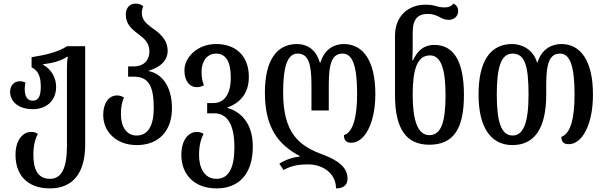

<svg xmlns="http://www.w3.org/2000/svg" viewBox="-20 -792 3346 1064"><path d="M257 252C382 252 452 169 452 10V-536H352C300 -503 232 -487 155 -475V-419C196 -399 206 -361 206 -311C206 -260 193 -234 162 -234C129 -234 117 -260 117 -301C117 -311 119 -325 121 -335C111 -339 99 -342 91 -342C57 -342 36 -317 36 -284C36 -230 81 -187 162 -187C233 -187 291 -230 291 -311C291 -356 268 -407 219 -433V-436C271 -442 319 -455 351 -477H356C352 -457 351 -436 351 -413V14C351 139 322 199 257 199C185 199 165 139 165 67C165 11 176 -25 190 -50C180 -57 167 -61 153 -61C112 -61 66 -24 66 67C66 169 123 252 257 252Z M738 12C863 12 933 -70 933 -192C933 -317 874 -385 804 -398V-400C874 -421 909 -460 909 -510C909 -577 860 -611 818 -641C789 -662 766 -685 766 -719C766 -732 768 -744 774 -757C764 -766 752 -772 731 -772C693 -772 677 -741 677 -712C677 -660 708 -632 743 -606C778 -580 808 -555 808 -507C808 -461 780 -424 720 -424H690V-367H722C801 -367 832 -319 832 -194C832 -96 801 -41 737 -41C680 -41 650 -91 650 -160C650 -198 656 -226 667 -252C653 -260 641 -263 629 -263C581 -263 552 -219 552 -155C552 -60 626 12 738 12Z M1180 252C1307 252 1381 169 1381 20C1381 -116 1307 -176 1240 -194V-196C1308 -221 1359 -272 1359 -366C1359 -486 1283 -548 1178 -548C1072 -548 1002 -473 1002 -402C1002 -338 1035 -309 1069 -309C1083 -309 1097 -312 1110 -319C1100 -347 1097 -365 1097 -398C1097 -441 1120 -495 1178 -495C1230 -495 1259 -452 1259 -363C1259 -258 1214 -221 1163 -221H1128V-164H1168C1239 -164 1279 -103 1279 24C1279 139 1247 199 1180 199C1113 199 1083 139 1083 67C1083 11 1095 -25 1108 -50C1098 -57 1085 -61 1071 -61C1030 -61 985 -24 985 67C985 169 1051 252 1180 252Z M1842 252C1881 252 1906 235 1906 198C1906 138 1858 98 1770 65C1641 18 1549 -50 1549 -279C1549 -424 1573 -495 1629 -495C1688 -495 1706 -441 1706 -322V-180H1802V-322C1802 -441 1820 -495 1879 -495C1935 -495 1959 -424 1959 -270C1959 -149 1938 -59 1886 -43C1886 -15 1898 -1 1927 -1C2000 -1 2060 -108 2060 -270C2060 -459 1990 -548 1885 -548C1834 -548 1779 -522 1756 -446H1752C1730 -522 1677 -548 1626 -548C1514 -548 1448 -459 1448 -279C1448 -82 1524 10 1640 72V76C1604 79 1560 94 1528 115L1551 150C1592 128 1629 119 1688 119C1767 119 1842 167 1842 252Z M2359 10C2491 10 2551 -75 2551 -265C2551 -457 2492 -543 2387 -543C2326 -543 2292 -508 2269 -458H2265C2267 -489 2267 -527 2267 -553V-612C2267 -689 2298 -715 2351 -715C2377 -715 2397 -707 2413 -699C2431 -689 2445 -682 2467 -682C2494 -682 2519 -700 2519 -730C2519 -754 2506 -766 2493 -772C2479 -755 2463 -751 2444 -751C2427 -751 2414 -753 2397 -758C2381 -763 2364 -766 2337 -766C2245 -766 2169 -705 2169 -594V-265C2169 -75 2233 10 2359 10ZM2359 -43C2294 -43 2267 -128 2267 -266C2267 -406 2291 -485 2363 -485C2425 -485 2449 -406 2449 -265C2449 -115 2425 -43 2359 -43Z M2820 12C2940 12 3007 -78 3007 -268V-323C3007 -443 3026 -495 3084 -495C3140 -495 3164 -422 3164 -268C3164 -140 3143 -51 3091 -34C3091 -6 3103 7 3132 7C3205 7 3266 -99 3266 -268C3266 -459 3195 -548 3091 -548C3039 -548 2982 -522 2959 -446H2956C2934 -521 2868 -548 2819 -548C2697 -548 2632 -454 2632 -268C2632 -78 2705 12 2820 12ZM2821 -41C2758 -41 2733 -116 2733 -268C2733 -420 2757 -495 2820 -495C2886 -495 2909 -435 2909 -268C2909 -116 2882 -41 2821 -41Z"/></svg>

Font: Noto Serif Georgian ExtraCondensed Medium
Style: Regular
Weight: 500
Width: 2
Designer: Monotype Design Team, Akaki Razmadze
Foundry: Google LLC
Version: Version 2.003